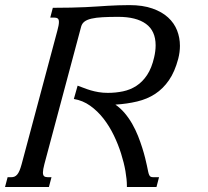

<svg xmlns="http://www.w3.org/2000/svg" viewBox="-87 -747 832 767"><path d="M500 -85Q502.9 -70.3 504.9 -61.3Q506.8 -52.2 509.3 -47.4Q511.7 -42.5 515.4 -40.8Q519 -39.1 526.4 -39.1H548.3L538.1 0H419.9V-4.9Q419.9 -29.8 414.1 -63.5Q408.2 -97.2 396.7 -133.5Q385.3 -169.9 367.7 -206.3Q350.1 -242.7 326.7 -272.9Q303.2 -303.2 273.4 -324.5Q243.7 -345.7 208 -351.6L223.1 -404.8Q234.4 -400.9 247.3 -395.8Q260.3 -390.6 275.1 -386.2Q290 -381.8 307.1 -378.9Q324.2 -376 343.8 -376Q375 -376 404.3 -382.1Q433.6 -388.2 458 -404.1Q482.4 -419.9 500.7 -447.5Q519 -475.1 528.8 -518.1Q534.7 -543.5 534.7 -565.9Q534.7 -623.5 496.1 -651.6Q457.5 -679.7 385.3 -679.7Q349.1 -679.7 322.8 -678.2Q296.4 -676.8 278.6 -672.6Q260.7 -668.5 250.7 -660.9Q240.7 -653.3 237.3 -641.1L90.3 -91.3Q84.5 -69.3 84.5 -58.1Q84.5 -46.9 89.4 -43Q94.2 -39.1 104 -39.1H118.7L108.4 0H-66.9L-56.6 -39.1H-42.5Q-35.2 -39.1 -29.5 -41.3Q-23.9 -43.5 -18.8 -49.1Q-13.7 -54.7 -9.3 -64.9Q-4.9 -75.2 -0.5 -91.3L142.1 -624.5Q148.4 -647 148.4 -659.2Q148.4 -669.4 143.6 -673.1Q138.7 -676.8 128.4 -676.8H113.8L124 -715.8Q165 -715.8 197 -716.6Q229 -717.3 254.9 -718.5Q280.8 -719.7 302.2 -721.2Q323.7 -722.7 344 -723.9Q364.3 -725.1 385 -725.8Q405.8 -726.6 430.2 -726.6Q483.4 -726.6 521.7 -713.1Q560.1 -699.7 584.5 -677.2Q608.9 -654.8 620.4 -625.5Q631.8 -596.2 631.8 -564Q631.8 -538.6 625 -512.2Q611.3 -460.4 587.9 -426.5Q564.5 -392.6 532.7 -371.8Q501 -351.1 460.9 -341.6Q420.9 -332 374 -329.1Q394.5 -314.9 411.4 -294.9Q428.2 -274.9 441.4 -251.7Q454.6 -228.5 464.4 -203.9Q474.1 -179.2 481.2 -156.7Q488.3 -134.3 492.9 -115.5Q497.6 -96.7 500 -85Z"/></svg>

Font: Arian AMU Serif
Style: Italic
Weight: 400
Italic angle: -15°
Designer: Ruben Hakobyan (Tarumian)
Foundry: Ruben Hakobyan (Tarumian)
Version: Version 1.002